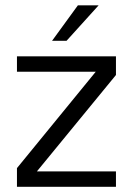

<svg xmlns="http://www.w3.org/2000/svg" viewBox="-20 -716 509 736"><path d="M358 -695.5 235 -559.5H179.5L278.5 -695.5ZM45 -500H424.5V-428.5L121.5 -59H424.5V0H45V-71.5L347 -441H45Z"/></svg>

Font: Overused Grotesk Book
Style: Regular
Weight: 375
Version: Version 0.004